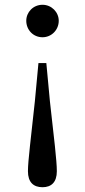

<svg xmlns="http://www.w3.org/2000/svg" viewBox="-20 -555 355 804"><path d="M158 -535C119 -535 90 -504 90 -468C90 -430 119 -399 158 -399C196 -399 226 -430 226 -468C226 -504 196 -535 158 -535ZM158 229C195 229 218 208 218 162C218 118 206 21 189 -131L174 -291H141L126 -131C110 21 97 118 97 162C97 208 120 229 158 229Z"/></svg>

Font: Noto Serif SC Medium
Style: Regular
Weight: 500
Designer: Ryoko NISHIZUKA 西塚涼子 (kana & ideographs); Frank Grießhammer (Latin, Greek & Cyrillic); Wenlong ZHANG 张文龙 (bopomofo); San
Foundry: Adobe Systems Incorporated
Version: Version 1.001;PS 1.001;hotconv 16.6.54;makeotf.lib2.5.65590